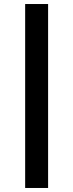

<svg xmlns="http://www.w3.org/2000/svg" viewBox="-20 -821 364 954"><path d="M219 -801V113H105V-801Z"/></svg>

Font: SVN-Poppins Medium
Style: Regular
Weight: 500
Designer: Ninad Kale (Devanagari), Jonny Pinhorn (Latin)
Foundry: Indian Type Foundry
Version: Version 3.002 2017; ttfautohint (v1.8.3)